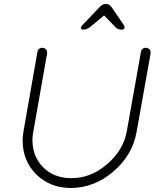

<svg xmlns="http://www.w3.org/2000/svg" viewBox="-20 -940 800 959"><path d="M712 -701Q735 -696 732 -672L662 -280Q641 -164 546 -83Q451 -2 335 -1H334Q231 -1 161 -69Q93 -137 93 -239Q93 -260 98 -288L167 -681Q168 -691 176.5 -697Q185 -703 195 -701Q218 -696 215 -672L146 -280Q142 -261 142 -239Q143 -157 196 -104Q249 -51 335 -50Q432 -49 515 -120Q598 -191 614 -288L684 -681Q685 -691 693.5 -697Q702 -703 712 -701ZM500 -863 430 -805Q413 -792 396 -792Q384 -792 384 -802Q386 -809 391 -814L475 -902Q491 -920 505 -920H513Q526 -920 539 -902L599 -814Q603 -807 602 -802Q602 -792 587 -792Q568 -792 556 -805Z"/></svg>

Font: Quicksand
Style: Italic
Weight: 400
Italic angle: -12°
Designer: Andrew Paglinawan
Foundry: Andrew Paglinawan
Version: 1.002